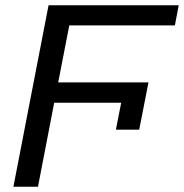

<svg xmlns="http://www.w3.org/2000/svg" viewBox="-20 -708 698 728"><path d="M242.7 -611.8 200.7 -395.5H543L507.8 -216.3H419.4L439.5 -318.4H185.5L124 0H30.8L164.1 -688H657.7L643.1 -611.8Z"/></svg>

Font: Liberation Sans
Style: Italic
Weight: 400
Italic angle: -12°
Designer: Steve Matteson
Foundry: Ascender Corporation
Version: Version 2.1.5